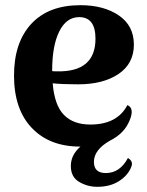

<svg xmlns="http://www.w3.org/2000/svg" viewBox="-20 -551 567 740"><path d="M473 58Q495 71 486 92Q474 124 439.5 146.5Q405 169 355 169Q317 169 285 150Q253 131 253 89Q253 46 290 14H289Q171 14 102.5 -58Q34 -130 34 -260Q34 -387 100.5 -459Q167 -531 290 -531Q380 -531 438 -491.5Q496 -452 496 -379Q496 -306 437 -266Q378 -226 281 -226Q218 -226 183 -230Q190 -145 226.5 -108Q263 -71 328 -71Q432 -71 471 -146Q499 -134 480 -88Q460 -37 404 -9Q342 26 342 73Q342 116 388 116Q442 116 473 58ZM285 -485Q236 -485 208.5 -430Q181 -375 181 -278V-277Q187 -276 200 -276Q348 -273 348 -402Q348 -485 285 -485Z"/></svg>

Font: Arima Koshi Bold
Style: Regular
Weight: 700
Designer: Joana Correia and Natanael Gama
Foundry: NDISCOVER
Version: Version 1.019;PS 001.019;hotconv 1.0.88;makeotf.lib2.5.64775